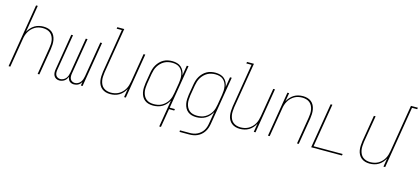

<svg xmlns="http://www.w3.org/2000/svg" viewBox="-70 -1333 4693 2145"><g transform="rotate(15 2276.5 -260.0)"><path d="M16 0 137 -735H157L105 -421Q117 -445 136.5 -466.5Q156 -488 179 -502Q202 -516 228.5 -522Q255 -528 281 -528Q308 -528 333 -521Q358 -514 377.5 -498.5Q397 -483 408.5 -460.5Q420 -438 424.5 -412.5Q429 -387 428 -360.5Q427 -334 423 -307L372 0H352L403 -310Q407 -334 408.5 -358Q410 -382 406 -405Q402 -428 391.5 -448.5Q381 -469 364 -483Q347 -497 324 -503.5Q301 -510 277 -510Q255 -510 231.5 -505Q208 -500 187.5 -488Q167 -476 149.5 -458.5Q132 -441 120 -420Q108 -399 101 -376.5Q94 -354 91 -331L36 0Z M604 8Q584 8 566.5 -1.5Q549 -11 540 -28.5Q531 -46 530.5 -67Q530 -88 534 -108L602 -520H622L553 -105Q550 -88 550.5 -71Q551 -54 558 -40Q565 -26 579.5 -18Q594 -10 611 -10Q628 -10 646 -19Q664 -28 675.5 -43Q687 -58 693 -76Q699 -94 702 -112L770 -520H790L721 -105Q718 -88 718.5 -71Q719 -54 726 -40Q733 -26 747.5 -18Q762 -10 779 -10Q797 -10 814.5 -19Q832 -28 843.5 -43Q855 -58 861 -76Q867 -94 870 -112L938 -520H958L872 0H852L859 -42Q852 -31 843 -21Q834 -11 822 -4.5Q810 2 797.5 5Q785 8 773 8Q758 8 744.5 3.5Q731 -1 721.5 -10Q712 -19 706.5 -32Q701 -45 699 -59Q693 -45 684 -32Q675 -19 662 -10Q649 -1 634 3.5Q619 8 604 8Z M1192 8Q1165 8 1140.5 1Q1116 -6 1096.5 -21.5Q1077 -37 1065 -59.5Q1053 -82 1049 -107.5Q1045 -133 1046 -159.5Q1047 -186 1051 -213L1134 -717H1074L1077 -735H1157L1070 -210Q1067 -186 1065.5 -162Q1064 -138 1068 -115Q1072 -92 1082 -71.5Q1092 -51 1109.5 -37Q1127 -23 1149.5 -16.5Q1172 -10 1196 -10Q1218 -10 1241.5 -15Q1265 -20 1286 -32Q1307 -44 1324.5 -61.5Q1342 -79 1354 -100Q1366 -121 1372.5 -143.5Q1379 -166 1383 -189L1438 -520H1458L1372 0H1352L1368 -99Q1356 -75 1337 -53.5Q1318 -32 1294.5 -18Q1271 -4 1244.5 2Q1218 8 1192 8Z M1692 -10Q1715 -10 1738.5 -14.5Q1762 -19 1783.5 -31Q1805 -43 1823 -60.5Q1841 -78 1853.5 -99Q1866 -120 1872.5 -143Q1879 -166 1883 -189L1903 -309Q1907 -333 1908 -357.5Q1909 -382 1905 -405Q1901 -428 1890 -448.5Q1879 -469 1861.5 -483.5Q1844 -498 1821 -504Q1798 -510 1773 -510Q1750 -510 1726.5 -505Q1703 -500 1682 -488.5Q1661 -477 1643 -459Q1625 -441 1612.5 -420Q1600 -399 1593 -376Q1586 -353 1582 -330L1562 -210Q1559 -186 1557.5 -161.5Q1556 -137 1560.5 -114Q1565 -91 1575.5 -71Q1586 -51 1603.5 -36.5Q1621 -22 1644 -16Q1667 -10 1692 -10ZM1816 215 1868 -100Q1855 -75 1836 -53.5Q1817 -32 1792.5 -18Q1768 -4 1741 2Q1714 8 1688 8Q1661 8 1636 1.5Q1611 -5 1591 -20.5Q1571 -36 1559 -58.5Q1547 -81 1542 -106.5Q1537 -132 1538 -159Q1539 -186 1543 -213L1563 -333Q1567 -358 1574.5 -382.5Q1582 -407 1595.5 -430Q1609 -453 1628 -472.5Q1647 -492 1670.5 -505Q1694 -518 1719.5 -523Q1745 -528 1770 -528Q1798 -528 1825 -520.5Q1852 -513 1871.5 -496Q1891 -479 1903 -455Q1915 -431 1919 -404L1938 -520H1958L1875 -18H1935L1932 0H1872L1836 215Z M2051 215V197H2162Q2183 197 2204.5 193.5Q2226 190 2246.5 180.5Q2267 171 2285.5 155.5Q2304 140 2316 121Q2328 102 2335 80.5Q2342 59 2345 38L2368 -100Q2355 -75 2336 -53.5Q2317 -32 2292.5 -18Q2268 -4 2241 2Q2214 8 2188 8Q2161 8 2136 1.5Q2111 -5 2091 -20.5Q2071 -36 2059 -58.5Q2047 -81 2042 -106.5Q2037 -132 2038 -159Q2039 -186 2043 -213L2063 -333Q2067 -358 2074.5 -382.5Q2082 -407 2095.5 -430Q2109 -453 2128 -472.5Q2147 -492 2170.5 -505Q2194 -518 2219.5 -523Q2245 -528 2270 -528Q2298 -528 2325 -520.5Q2352 -513 2371.5 -496Q2391 -479 2403 -455Q2415 -431 2419 -404L2438 -520H2458L2365 41Q2361 64 2353 87.5Q2345 111 2331 132Q2317 153 2298 169.5Q2279 186 2256 196.5Q2233 207 2209 211Q2185 215 2162 215ZM2192 -10Q2215 -10 2238.5 -14.5Q2262 -19 2283.5 -31Q2305 -43 2323 -60.5Q2341 -78 2353.5 -99Q2366 -120 2372.5 -143Q2379 -166 2383 -189L2403 -309Q2407 -333 2408 -357.5Q2409 -382 2405 -405Q2401 -428 2390 -448.5Q2379 -469 2361.5 -483.5Q2344 -498 2321 -504Q2298 -510 2273 -510Q2250 -510 2226.5 -505Q2203 -500 2182 -488.5Q2161 -477 2143 -459Q2125 -441 2112.5 -420Q2100 -399 2093 -376Q2086 -353 2082 -330L2062 -210Q2059 -186 2057.5 -161.5Q2056 -137 2060.5 -114Q2065 -91 2075.5 -71Q2086 -51 2103.5 -36.5Q2121 -22 2144 -16Q2167 -10 2192 -10Z M2692 8Q2665 8 2640.5 1Q2616 -6 2596.5 -21.5Q2577 -37 2565 -59.5Q2553 -82 2549 -107.5Q2545 -133 2546 -159.5Q2547 -186 2551 -213L2634 -717H2574L2577 -735H2657L2570 -210Q2567 -186 2565.5 -162Q2564 -138 2568 -115Q2572 -92 2582 -71.5Q2592 -51 2609.5 -37Q2627 -23 2649.5 -16.5Q2672 -10 2696 -10Q2718 -10 2741.5 -15Q2765 -20 2786 -32Q2807 -44 2824.5 -61.5Q2842 -79 2854 -100Q2866 -121 2872.5 -143.5Q2879 -166 2883 -189L2938 -520H2958L2872 0H2852L2868 -99Q2856 -75 2837 -53.5Q2818 -32 2794.5 -18Q2771 -4 2744.5 2Q2718 8 2692 8Z M3016 0 3102 -520H3122L3105 -421Q3117 -445 3136.5 -466.5Q3156 -488 3179 -502Q3202 -516 3228.5 -522Q3255 -528 3281 -528Q3308 -528 3333 -521Q3358 -514 3377.5 -498.5Q3397 -483 3408.5 -460.5Q3420 -438 3424.5 -412.5Q3429 -387 3428 -360.5Q3427 -334 3423 -307L3372 0H3352L3403 -310Q3407 -334 3408.5 -358Q3410 -382 3406 -405Q3402 -428 3391.5 -448.5Q3381 -469 3364 -483Q3347 -497 3324 -503.5Q3301 -510 3277 -510Q3255 -510 3231.5 -505Q3208 -500 3187.5 -488Q3167 -476 3149.5 -458.5Q3132 -441 3120 -420Q3108 -399 3101 -376.5Q3094 -354 3091 -331L3036 0Z M3516 0 3602 -520H3622L3539 -18H3875L3872 0Z M4192 8Q4165 8 4140.5 1Q4116 -6 4096.5 -21.5Q4077 -37 4065 -59.5Q4053 -82 4049 -107.5Q4045 -133 4046 -159.5Q4047 -186 4051 -213L4102 -520H4122L4070 -210Q4067 -186 4065.5 -162Q4064 -138 4068 -115Q4072 -92 4082 -71.5Q4092 -51 4109.5 -37Q4127 -23 4149.5 -16.5Q4172 -10 4196 -10Q4218 -10 4241.5 -15Q4265 -20 4286 -32Q4307 -44 4324.5 -61.5Q4342 -79 4354 -100Q4366 -121 4372.5 -143.5Q4379 -166 4383 -189L4473 -735H4553L4550 -717H4490L4372 0H4352L4368 -99Q4356 -75 4337 -53.5Q4318 -32 4294.5 -18Q4271 -4 4244.5 2Q4218 8 4192 8Z"/></g></svg>

Font: Iosevka Term Curly Th Obl
Style: Regular
Weight: 100
Italic angle: -9°
Designer: Belleve Invis
Foundry: Belleve Invis
Version: Version 32.3.0